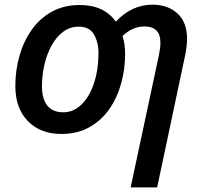

<svg xmlns="http://www.w3.org/2000/svg" viewBox="-20 -571 883 831"><path d="M545.4 240.2 667.5 -331.1Q674.3 -363.8 674.3 -385.7Q674.3 -422.9 656.2 -439.7Q638.2 -456.5 605.5 -456.5Q577.6 -456.5 553.2 -445.1Q528.8 -433.6 510.3 -415Q521.5 -380.9 521.5 -337.9Q521.5 -272 504.4 -210Q487.3 -147.9 452.9 -98.6Q418.5 -49.3 366.7 -20.3Q314.9 8.8 245.6 8.8Q154.8 8.8 100.6 -46.9Q46.4 -102.5 46.4 -199.2Q46.4 -266.6 64.2 -329.3Q82 -392.1 117.2 -441.9Q152.3 -491.7 204.6 -520.5Q256.8 -549.3 325.7 -549.3Q429.7 -549.3 481.4 -477.5Q550.3 -550.8 640.1 -550.8Q705.6 -550.8 747.6 -513.2Q789.6 -475.6 789.6 -401.9Q789.6 -385.7 787.1 -366.9Q784.7 -348.1 781.2 -331.1L660.2 240.2ZM253.9 -85Q298.3 -85 332.8 -118.7Q367.2 -152.3 386.7 -210.7Q406.2 -269 406.2 -342.8Q406.2 -387.2 387 -421.4Q367.7 -455.6 320.8 -455.6Q282.7 -455.6 253.2 -433.3Q223.6 -411.1 203.1 -373.8Q182.6 -336.4 172.1 -290.5Q161.6 -244.6 161.6 -197.3Q161.6 -143.1 184.8 -114Q208 -85 253.9 -85Z"/></svg>

Font: Open Sans SemiBold
Style: Italic
Weight: 600
Italic angle: -12°
Designer: Monotype Design Team
Foundry: Monotype Imaging Inc.
Version: Version 3.003; ttfautohint (v1.8.4)